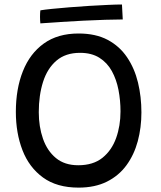

<svg xmlns="http://www.w3.org/2000/svg" viewBox="-20 -809 717 854"><path d="M329.5 25.5Q233 25.5 171.2 -19.5Q109.5 -64.5 80 -140.8Q50.5 -217 50.5 -311.5Q50.5 -413.5 81.8 -492.2Q113 -571 175 -615.5Q237 -660 329.5 -660Q405.5 -660 458.8 -631.8Q512 -603.5 545.2 -554.2Q578.5 -505 593.8 -441.8Q609 -378.5 609 -309Q609 -241.5 592.8 -181Q576.5 -120.5 542.5 -74Q508.5 -27.5 455.5 -1Q402.5 25.5 329.5 25.5ZM328 -74Q394.5 -74 435.8 -107.2Q477 -140.5 496.5 -195Q516 -249.5 516 -313.5Q516 -362.5 507 -409Q498 -455.5 477.5 -492.8Q457 -530 422.2 -552Q387.5 -574 336 -574Q271.5 -574 231 -539.2Q190.5 -504.5 171.5 -444.8Q152.5 -385 152.5 -310Q152.5 -245.5 171.2 -191.8Q190 -138 228.8 -106Q267.5 -74 328 -74ZM526 -722.5Q493.5 -722.5 447.8 -721Q402 -719.5 350.2 -717Q298.5 -714.5 248.8 -711.2Q199 -708 159.5 -705Q158 -719 158 -734.8Q158 -750.5 159.5 -763Q176.5 -766 210.8 -769.5Q245 -773 288.5 -776.5Q332 -780 376.5 -782.8Q421 -785.5 459.5 -787.2Q498 -789 522.5 -789Z"/></svg>

Font: Grandstander
Style: Regular
Weight: 400
Designer: Tyler Finck
Foundry: Etcetera Type Co
Version: Version 1.200; ttfautohint (v1.8.3)